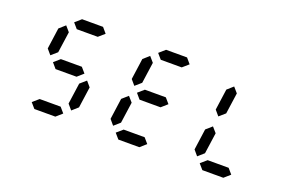

<svg xmlns="http://www.w3.org/2000/svg" viewBox="-107 -1310 2614 1718"><g transform="rotate(20 1199.5 -450.5)"><path d="M612.3 -800.8H412.6L369.6 -850.6L426.8 -900.9H626.5L669.4 -850.6ZM614.3 -100.1 571.3 -150.4 599.6 -350.6 656.7 -400.4 699.2 -350.6 670.9 -150.4ZM270 -500.5 227.5 -550.3 255.4 -750.5 312 -800.8 355.5 -750.5 327.1 -550.3ZM556.2 -400.4H356.4L313.5 -450.7L370.6 -500.5H570.3L613.3 -450.7ZM500 0H300.3L256.8 -50.3L314.5 -100.1H514.2L557.1 -50.3Z M1412.1 -800.8H1212.4L1169.4 -850.6L1226.6 -900.9H1426.3L1469.2 -850.6ZM1013.7 -100.1 971.2 -150.4 999 -350.6 1055.7 -400.4 1099.1 -350.6 1070.8 -150.4ZM1069.8 -500.5 1027.3 -550.3 1055.2 -750.5 1111.8 -800.8 1155.3 -750.5 1127 -550.3ZM1356 -400.4H1156.2L1113.3 -450.7L1170.4 -500.5H1370.1L1413.1 -450.7ZM1299.8 0H1100.1L1056.6 -50.3L1114.3 -100.1H1314L1356.9 -50.3Z M1813.5 -100.1 1771 -150.4 1798.8 -350.6 1855.5 -400.4 1898.9 -350.6 1870.6 -150.4ZM1869.6 -500.5 1827.1 -550.3 1855 -750.5 1911.6 -800.8 1955.1 -750.5 1926.8 -550.3ZM2099.6 0H1899.9L1856.4 -50.3L1914.1 -100.1H2113.8L2156.7 -50.3Z"/></g></svg>

Font: E1234
Style: Italic
Weight: 400
Italic angle: -8°
Designer: GGBotNet
Foundry: GGBotNet
Version: 1.04